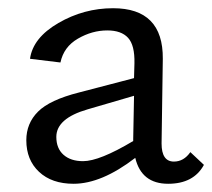

<svg xmlns="http://www.w3.org/2000/svg" viewBox="-20 -442 516 467"><path d="M443 -72 476 -41Q451 5 389 5Q324 5 309 -58Q227 5 159 5Q106 5 75 -24Q44 -53 44 -101Q44 -142 72.5 -170.5Q101 -199 172 -217L306 -252L307 -288Q308 -332 291.5 -350Q275 -368 241 -368Q204 -368 169.5 -348Q135 -328 127 -290L53 -299Q60 -350 122 -386Q184 -422 255 -422Q377 -422 376 -299L373 -93Q373 -49 403 -49Q427 -49 443 -72ZM182 -50Q222 -50 304 -99V-104L306 -209L193 -176Q117 -154 117 -109Q117 -81 134.5 -65.5Q152 -50 182 -50Z"/></svg>

Font: EauTestText Medium
Style: Regular
Weight: 500
Designer: Christian Thalmann (Catharsis Fonts)
Version: Version 0.001;PS 000.001;hotconv 1.0.88;makeotf.lib2.5.64775